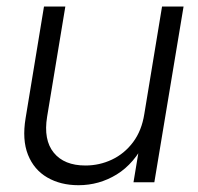

<svg xmlns="http://www.w3.org/2000/svg" viewBox="-20 -542 590 571"><path d="M213.4 8.8Q160.2 8.8 120.6 -14.2Q81.1 -37.1 63.2 -81.8Q45.4 -126.5 56.2 -190.9L110.8 -522.5H174.3L120.1 -194.8Q108.9 -126 139.9 -87.9Q170.9 -49.8 233.9 -49.8Q275.9 -49.8 313 -67.4Q350.1 -85 375.7 -119.1Q401.4 -153.3 409.2 -203.1L461.9 -522.5H525.9L439 0H377L397.5 -123.5H413.1Q379.4 -55.2 327.1 -23.2Q274.9 8.8 213.4 8.8Z"/></svg>

Font: Inter 28pt Light
Style: Italic
Weight: 300
Italic angle: -9.3988°
Designer: Rasmus Andersson
Foundry: rsms
Version: Version 4.001;git-66647c0bb